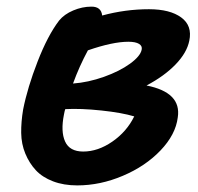

<svg xmlns="http://www.w3.org/2000/svg" viewBox="-20 -582 597 579"><path d="M212.9 -22.9Q171.9 -22.9 139.9 -35.2Q107.9 -47.4 88.1 -68.6Q68.4 -89.8 56.4 -118.7Q44.4 -147.5 43.9 -181.2Q43.5 -214.8 49.8 -252Q63 -318.4 93.5 -396.7Q124 -475.1 158.2 -520Q173.8 -539.1 200.9 -550.5Q228 -562 255.9 -562Q285.2 -562 288.1 -535.2Q357.9 -554.2 429.2 -554.2Q492.7 -554.2 526.6 -529.3Q560.5 -504.4 550.8 -459Q543.5 -422.9 509.5 -387.7Q475.6 -352.5 421.9 -324.2Q527.8 -303.2 516.1 -228Q509.8 -176.3 464.1 -128.4Q418.5 -80.6 350.3 -51.8Q282.2 -22.9 212.9 -22.9ZM367.2 -456.1Q319.8 -456.1 245.1 -430.2Q219.2 -382.3 200.2 -330.1Q246.1 -333.5 293.5 -350.3Q340.8 -367.2 372.1 -389.9Q403.3 -412.6 407.2 -432.1Q409.7 -443.4 399.2 -449.7Q388.7 -456.1 367.2 -456.1ZM172.9 -236.8Q162.6 -185.5 176.3 -155.3Q189.9 -125 231 -125Q275.4 -125 318.8 -155Q362.3 -185.1 384.8 -231Q347.7 -242.2 285.6 -248.8Q223.6 -255.4 176.8 -252.9Q175.3 -249.5 172.9 -236.8Z"/></svg>

Font: Shantell Sans Bouncy
Style: Italic
Weight: 600
Italic angle: -11.31°
Designer: Stephen Nixon, Anya Danilova, Shantell Martin
Foundry: Arrow Type
Version: Version 1.006;[9816181b4]